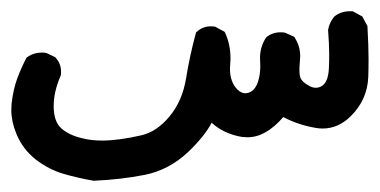

<svg xmlns="http://www.w3.org/2000/svg" viewBox="-29 -46 678 343"><path d="M477.1 163.1Q445.8 199.2 413.6 199.2Q408.7 199.2 403.8 198.7Q371.1 193.4 349.1 173.3Q336.9 196.8 307.6 225.1Q272.9 257.8 229.5 266.4Q186 274.9 138.2 276.9Q109.9 272 84 264.4Q58.1 256.8 34.7 238.8Q11.2 220.2 0 192.4Q-8.8 170.9 -8.8 150.4Q-8.8 144.5 -8.3 139.2Q-5.4 113.8 1.7 94.5Q8.8 75.2 18.6 56.6L19.5 56.2Q31.2 47.9 45.9 47.9Q52.2 47.9 54.2 48.8L69.8 56.2L70.3 57.1Q80.1 67.4 80.1 82.5Q80.1 88.4 79.1 89.8Q66.9 118.2 66.9 143.1Q66.9 171.4 80.6 183.3Q94.2 195.3 116.7 200.7Q133.3 205.1 152.8 205.1Q183.1 205.1 223.1 195.8Q251 189.5 273.9 161.9Q296.9 134.3 303.5 93.5Q310.1 52.7 321.3 11.7L322.8 10.7Q333 1 348.1 1Q351.1 1 355 1.5L372.1 10.7L373 12.2Q382.8 33.2 382.8 59.1L381.8 76.2Q381.8 100.6 395 113.8Q401.9 120.6 409.2 120.6Q414.1 120.6 419.4 117.7Q427.7 112.8 431.9 100.1Q436 87.4 436 71.8L435.5 57.6Q435.5 37.6 446.3 21Q457 11.7 472.2 11.7Q479 11.7 481 12.7L497.1 20L497.6 21.5Q507.3 36.1 507.3 54.7Q507.3 58.6 506.6 65.2Q505.9 71.8 505.9 79.6Q505.9 87.4 507.3 91.8Q510.3 100.6 523.4 107.4Q529.3 110.8 535.2 110.8Q541 110.8 546.4 107.4L549.3 105Q557.6 96.7 558.6 75.2Q559.1 66.4 559.1 50.5Q559.1 34.7 557.1 7.3Q559.6 -6.3 568.4 -16.6Q580.1 -25.9 596.2 -25.9Q598.1 -25.9 601.1 -25.9L618.2 -16.6L627.4 0.5Q629.4 37.1 629.4 58.1Q629.4 79.1 628.9 91.3Q627.4 131.8 598.1 161.1Q575.7 183.6 547.4 183.6Q542 183.6 535.6 182.6Q503.4 177.2 477.1 163.1Z"/></svg>

Font: Bakudai
Style: Medium
Weight: 500
Version: Version 1.48